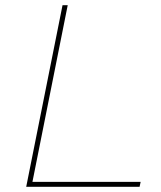

<svg xmlns="http://www.w3.org/2000/svg" viewBox="-20 -720 620 740"><path d="M221 -700H241L105 -19H522L518 0H81Z"/></svg>

Font: Montserrat Alternates Thin
Style: Italic
Weight: 250
Italic angle: -11.3°
Designer: Julieta Ulanovsky
Foundry: Julieta Ulanovsky
Version: Version 7.200